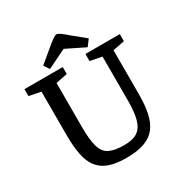

<svg xmlns="http://www.w3.org/2000/svg" viewBox="-192 -986 1102 1151"><g transform="rotate(-30 358.5 -411.0)"><path d="M354 15Q257 15 204 -16.5Q151 -48 130.5 -113Q110 -178 110 -278V-584L29 -600V-648H294V-600L214 -584V-278Q214 -190 228 -142Q242 -94 278.5 -76Q315 -58 381 -58Q441 -58 473.5 -80.5Q506 -103 519 -152Q532 -201 532 -278V-583L451 -599V-648H689V-599L608 -583V-278Q608 -205 596.5 -150Q585 -95 557 -58Q529 -21 479.5 -3Q430 15 354 15ZM222 -676 197 -714 288 -790Q317 -814 333.5 -825.5Q350 -837 358 -837Q368 -837 384.5 -825.5Q401 -814 428 -790L515 -719L483 -676L353 -740Z"/></g></svg>

Font: Faustina Light Medium
Style: Regular
Weight: 500
Version: Version 1.200